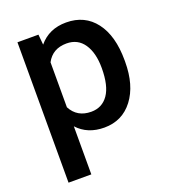

<svg xmlns="http://www.w3.org/2000/svg" viewBox="-135 -638 834 940"><g transform="rotate(-20 281.5 -167.5)"><path d="M523.4 -258.8Q523.4 -136.2 467.8 -63.2Q412.1 9.8 318.4 9.8Q231.4 9.8 179.2 -47.4V203.1H60.5V-528.3H169.9L174.8 -474.6Q227.1 -538.1 316.9 -538.1Q413.6 -538.1 468.5 -466.1Q523.4 -394 523.4 -266.1ZM405.3 -269Q405.3 -348.1 373.8 -394.5Q342.3 -440.9 283.7 -440.9Q210.9 -440.9 179.2 -380.9V-146.5Q211.4 -85 284.7 -85Q341.3 -85 373.3 -130.6Q405.3 -176.3 405.3 -269Z"/></g></svg>

Font: TypoPRO Roboto
Style: Regular
Weight: 500
Designer: Google
Version: Version 2.136; 2016